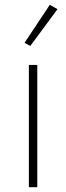

<svg xmlns="http://www.w3.org/2000/svg" viewBox="-20 -778 275 798"><path d="M100 0V-508H135V0ZM106 -587 82 -600 187 -758 219 -740Z"/></svg>

Font: IBM Plex Sans ExtLt
Style: Regular
Weight: 200
Designer: Mike Abbink, Paul van der Laan, Pieter van Rosmalen
Foundry: Bold Monday
Version: Version 3.005